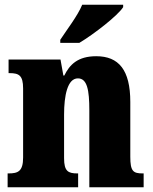

<svg xmlns="http://www.w3.org/2000/svg" viewBox="-20 -786 644 806"><path d="M233 -619V-606H313C375 -643 475 -721 497 -756V-766H325C307 -721 259 -659 233 -619ZM12 0H308V-58H305C266 -58 249 -67 249 -122V-305C249 -384 263 -457 307 -457C346 -457 355 -408 355 -323V0H583V-58H579C539 -58 527 -67 527 -128V-358C527 -493 478 -550 384 -550C306 -550 272 -514 250 -469H246L234 -536H16V-479H20C59 -479 77 -470 77 -415V-125C77 -67 56 -58 16 -58H12Z"/></svg>

Font: Noto Serif Tamil Condensed Black
Style: Regular
Weight: 900
Width: 3
Designer: Indian Type Foundry, Tom Grace, and the Monotype Design Team
Foundry: Monotype Imaging Inc.
Version: Version 2.004